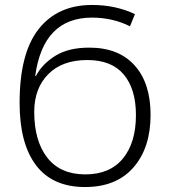

<svg xmlns="http://www.w3.org/2000/svg" viewBox="-20 -744 684 774"><path d="M524 -687 504 -638Q434 -673 351 -673Q154 -673 122 -438H125Q150 -486 203 -519Q256 -552 340 -552Q458 -552 522.5 -480.5Q587 -409 587 -281Q587 -148 518 -69Q449 10 323 10Q192 10 125.5 -77.5Q59 -165 59 -329Q59 -529 135.5 -626.5Q212 -724 351 -724Q446 -724 524 -687ZM118 -293Q118 -176 170.5 -108.5Q223 -41 324 -41Q423 -41 475.5 -105Q528 -169 528 -280Q528 -385 479 -443.5Q430 -502 332 -502Q231 -502 174.5 -445Q118 -388 118 -293Z"/></svg>

Font: Noto Sans UI NarrowLight
Style: Regular
Weight: 300
Width: 4
Designer: Monotype Design Team
Foundry: Monotype Imaging Inc.
Version: Version 1.001